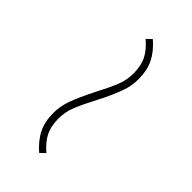

<svg xmlns="http://www.w3.org/2000/svg" viewBox="17 -557 506 506"><g transform="rotate(-45 270.0 -304.0)"><path d="M381 -256Q368 -256 356 -258Q344 -260 330.5 -265Q317 -270 301 -277Q285 -284 264 -295Q226 -315 204 -323.5Q182 -332 158 -332Q130 -332 110.5 -322.5Q91 -313 71 -290L58 -304Q80 -329 103.5 -340.5Q127 -352 159 -352Q184 -352 209 -343Q234 -334 276 -313Q314 -293 336 -284.5Q358 -276 382 -276Q410 -276 429.5 -285.5Q449 -295 469 -318L482 -304Q460 -279 436.5 -267.5Q413 -256 381 -256Z"/></g></svg>

Font: IBM Plex Sans Cond Thin
Style: Regular
Weight: 100
Width: 3
Designer: Mike Abbink, Paul van der Laan, Pieter van Rosmalen
Foundry: Bold Monday
Version: Version 1.3